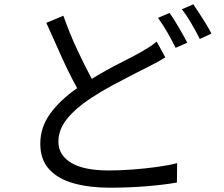

<svg xmlns="http://www.w3.org/2000/svg" viewBox="-20 -835 1040 891"><path d="M707 -642 747 -569Q730 -558 712 -548Q694 -538 672 -527Q638 -510 593 -487Q548 -464 497 -436.5Q446 -409 398 -377Q329 -331 290 -282Q251 -233 251 -177Q251 -116 309.5 -80Q368 -44 485 -44Q539 -44 597.5 -48.5Q656 -53 710 -60.5Q764 -68 802 -78L801 12Q746 22 663.5 29Q581 36 488 36Q396 36 323 16Q250 -4 208.5 -49Q167 -94 167 -168Q167 -244 212.5 -307Q258 -370 338 -426Q304 -487 267 -568.5Q230 -650 195 -729L274 -762Q303 -680 338.5 -604Q374 -528 406 -469Q471 -509 533.5 -540.5Q596 -572 637 -595Q659 -608 675.5 -618.5Q692 -629 707 -642ZM713 -752 767 -775Q786 -748 809.5 -708Q833 -668 849 -637L795 -613Q780 -644 757 -684Q734 -724 713 -752ZM824 -792 877 -815Q890 -796 906 -771.5Q922 -747 937 -722.5Q952 -698 961 -679L907 -654Q891 -687 868.5 -725.5Q846 -764 824 -792Z"/></svg>

Font: Noto IKEA Simplified Chinese
Style: Regular
Weight: 400
Designer: Monotype Design Team
Foundry: Monotype Imaging Inc.
Version: Version 1.100